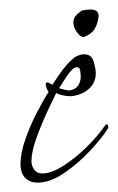

<svg xmlns="http://www.w3.org/2000/svg" viewBox="-20 -372 248 403"><path d="M65 11Q46 13 34.5 3Q23 -7 23 -28Q23 -50 33 -79Q43 -108 57 -135Q71 -162 82 -179Q81 -180 78.5 -185.5Q76 -191 76 -195Q76 -199 79 -199Q82 -199 90 -194Q97 -205 107.5 -220Q118 -235 130.5 -246.5Q143 -258 157 -258Q172 -258 176.5 -243Q181 -228 181 -218Q181 -198 166 -185Q151 -172 128 -170Q119 -170 109.5 -172.5Q100 -175 98 -177Q91 -163 78.5 -136Q66 -109 56 -81Q46 -53 46 -34Q46 -23 52.5 -15Q59 -7 72 -8Q92 -10 115.5 -25.5Q139 -41 162 -63.5Q185 -86 200 -108Q202 -111 204 -111Q206 -111 207 -108Q208 -105 207 -103Q193 -81 168.5 -55Q144 -29 116.5 -10Q89 9 65 11ZM125 -182Q139 -184 145 -194Q151 -204 149 -218Q149 -222 147.5 -226.5Q146 -231 141 -231Q132 -230 120.5 -212.5Q109 -195 104 -187Q106 -186 114.5 -184Q123 -182 125 -182ZM158 -295Q151 -292 142.5 -303Q134 -314 134 -325Q134 -335 142 -342Q150 -349 152 -350Q157 -351 161.5 -351.5Q166 -352 170 -352Q187 -352 187 -338Q187 -335 185 -327Q183 -318 177.5 -309.5Q172 -301 158 -295Z"/></svg>

Font: Fuggles
Style: Regular
Weight: 400
Designer: Rob Leuschke
Foundry: Robert E. Leuschke
Version: Version 1.100; ttfautohint (v1.8.3)